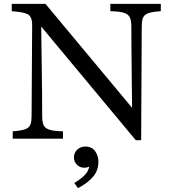

<svg xmlns="http://www.w3.org/2000/svg" viewBox="-20 -720 889 997"><path d="M685 8 194 -582Q195 -524 195.5 -467Q196 -410 197 -352.5Q198 -295 198.5 -236Q199 -177 199 -116Q199 -90 205 -73.5Q211 -57 230 -49Q249 -41 286 -39L307 -38V0H46V-38L67 -40Q101 -44 117 -51.5Q133 -59 138.5 -74.5Q144 -90 144 -116L147 -592Q147 -626 131.5 -640.5Q116 -655 62 -660L41 -662V-700H216L666 -160Q665 -223 664.5 -279Q664 -335 663.5 -386.5Q663 -438 662.5 -486.5Q662 -535 662 -582Q662 -609 656 -625.5Q650 -642 631.5 -650.5Q613 -659 574 -661L553 -662V-700H815V-662L794 -660Q761 -657 744 -649Q727 -641 721.5 -625Q716 -609 716 -582L713 8ZM385 257 366 230Q409 204 427.5 180.5Q446 157 446 120L472 96Q472 120 456.5 135.5Q441 151 418 151Q396 151 380 136Q364 121 364 97Q364 73 381 57Q398 41 423 41Q457 41 474 65Q491 89 491 119Q491 165 463.5 197.5Q436 230 385 257Z"/></svg>

Font: Hedvig Letters Serif
Style: Regular
Weight: 400
Designer: Alexander Örn & Tor Weibull
Foundry: Kanon Foundry
Version: Version 1.000